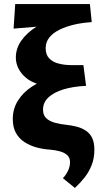

<svg xmlns="http://www.w3.org/2000/svg" viewBox="-20 -731 486 946"><path d="M349 195 290 147Q306 130 315.5 109.5Q325 89 325 68Q325 46 311.5 33.5Q298 21 274.5 14.5Q251 8 223 6Q192 4 160.5 -4.5Q129 -13 102 -30Q75 -47 59 -75Q43 -103 43 -145Q43 -195 68.5 -235.5Q94 -276 137.5 -304.5Q181 -333 236 -348Q291 -363 349 -363L404 -308Q340 -305 292.5 -290.5Q245 -276 218.5 -251Q192 -226 192 -191Q192 -163 208.5 -148Q225 -133 251 -126Q277 -119 307 -116Q335 -113 359.5 -106.5Q384 -100 404 -86.5Q424 -73 434.5 -50.5Q445 -28 445 7Q445 48 432 81.5Q419 115 397.5 142.5Q376 170 349 195ZM254 -306Q205 -305 168 -316.5Q131 -328 107 -348.5Q83 -369 70.5 -394.5Q58 -420 58 -447Q58 -493 85.5 -531.5Q113 -570 159 -599Q205 -628 261.5 -645Q318 -662 376 -665L431 -622Q385 -619 344.5 -609.5Q304 -600 272 -584Q240 -568 222.5 -545.5Q205 -523 205 -494Q205 -462 221.5 -444.5Q238 -427 261 -420Q284 -413 304 -411.5Q324 -410 331 -410H391L404 -308ZM47 -590 55 -711H423L432 -622Z"/></svg>

Font: Ysabeau Office ExtraBold
Style: Regular
Weight: 800
Designer: Christian Thalmann (Catharsis Fonts)
Version: Version 2.001;gftools[0.9.30]; featfreeze: tnum,lnum,ss02